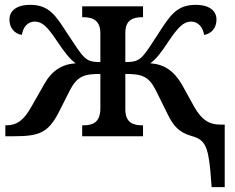

<svg xmlns="http://www.w3.org/2000/svg" viewBox="-20 -562 969 792"><path d="M848 146 853 210H907V-48H889C844 -48 813 -66 782 -120L730 -214C697 -270 657 -297 600 -301C625 -319 644 -344 679 -397C714 -448 737 -473 768 -473C799 -473 817 -448 822 -418C849 -422 873 -444 873 -481C873 -516 846 -542 787 -542C709 -542 682 -498 636 -428C603 -377 582 -343 565 -327C549 -312 536 -306 497 -306V-427C497 -483 533 -491 568 -491H570V-536H319V-491H323C358 -491 394 -482 394 -424V-306C356 -306 343 -312 327 -327C310 -343 289 -377 255 -428C210 -498 182 -542 105 -542C46 -542 19 -516 19 -481C19 -444 43 -422 70 -418C75 -448 92 -473 124 -473C155 -473 178 -448 212 -397C248 -344 267 -319 292 -301C235 -297 193 -270 162 -214L109 -121C78 -66 50 -45 5 -45H2V0H39C143 0 178 -16 220 -94L269 -191C299 -248 328 -257 394 -257V-115C394 -54 359 -45 323 -45H319V0H570V-45H568C533 -45 497 -53 497 -111V-257C564 -257 593 -248 622 -191L672 -90C695 -43 718 -16 770 -1C825 14 838 40 848 146Z"/></svg>

Font: Noto Serif Medium
Style: Regular
Weight: 500
Designer: Monotype Design Team
Foundry: Monotype Imaging Inc.
Version: Version 2.013